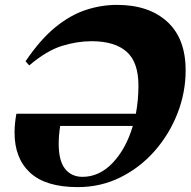

<svg xmlns="http://www.w3.org/2000/svg" viewBox="-20 -750 779 785"><path d="M47 -285H535.5Q546 -340.5 546 -400Q546 -496.5 497.2 -539Q448.5 -581.5 354.5 -581.5Q295 -581.5 233 -562.2Q171 -543 99.5 -482.5L84.5 -499.5Q144 -587.5 205.2 -637.8Q266.5 -688 329.8 -709Q393 -730 458.5 -730Q588.5 -730 663.8 -661.2Q739 -592.5 739 -462.5Q739 -372 705.8 -286.8Q672.5 -201.5 612.8 -133.2Q553 -65 472.5 -25Q392 15 298 15Q167 15 103.2 -43.8Q39.5 -102.5 39.5 -208Q39.5 -244 47 -285ZM220 -162.5Q220 -92.5 246 -59.8Q272 -27 317.5 -27Q386.5 -27 441 -84.5Q495.5 -142 523 -235H226Q220 -196 220 -162.5Z"/></svg>

Font: Newsreader Display ExtraBold
Style: Italic
Weight: 800
Italic angle: -17°
Designer: Hugues Gentile
Foundry: Production Type
Version: Version 1.001